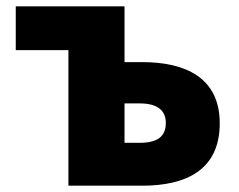

<svg xmlns="http://www.w3.org/2000/svg" viewBox="-20 -589 757 609"><path d="M197 0H431C569 0 677 -49 677 -198C677 -342 569 -392 431 -392H375V-569H30V-430H197ZM375 -136V-261H423C479 -261 506 -239 506 -199C506 -156 479 -136 423 -136Z"/></svg>

Font: Noto Sans CJK HK Black
Style: Regular
Weight: 900
Designer: Ryoko NISHIZUKA 西塚涼子 (kana, bopomofo & ideographs); Paul D. Hunt (Latin, Greek & Cyrillic); Sandoll Communications 산돌커뮤니
Foundry: Adobe
Version: Version 2.004;hotconv 1.0.118;makeotfexe 2.5.65603